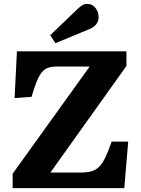

<svg xmlns="http://www.w3.org/2000/svg" viewBox="-20 -967 724 987"><path d="M45 0V-74L441 -625H273Q245 -625 226 -618Q207 -611 193.5 -593.5Q180 -576 168 -546Q156 -516 142 -469L55 -463L67 -703H630V-628L239 -80H395Q427 -80 450 -86.5Q473 -93 490 -110Q507 -127 522 -158.5Q537 -190 554 -239H639L619 0ZM265 -745 238 -786 380 -922Q395 -936 405.5 -941.5Q416 -947 427 -947Q455 -947 471 -926Q487 -905 487 -880Q487 -858 474.5 -842Q462 -826 434 -815Z"/></svg>

Font: Literata 18pt
Style: Bold
Weight: 700
Designer: Latin by Veronika Burian and Jose Scaglione. Greek by Irene Vlachou. Cyrillic by Vera Evstafieva.
Foundry: TypeTogether
Version: Version 3.103;gftools[0.9.29]